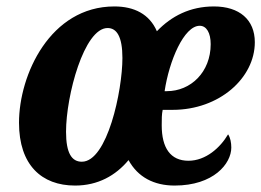

<svg xmlns="http://www.w3.org/2000/svg" viewBox="-20 -566 811 596"><path d="M213 10C284 10 339 -21 379 -69C408 -16 458 10 522 10C643 10 698 -58 698 -108C698 -123 695 -139 688 -149C664 -108 619 -67 565 -67C509 -67 482 -107 482 -177C482 -197 482 -211 485 -225H516C661 -225 771 -324 771 -435C771 -505 723 -546 644 -546C570 -546 512 -516 467 -469C444 -522 397 -546 335 -546C136 -546 39 -334 39 -185C39 -54 109 10 213 10ZM491 -283C505 -377 551 -486 600 -486C621 -486 634 -464 634 -429C634 -342 572 -283 498 -283ZM234 -64C203 -64 185 -90 185 -157C185 -269 241 -479 314 -479C342 -479 360 -453 360 -386C360 -284 313 -64 234 -64Z"/></svg>

Font: Noto Serif Condensed Extra
Style: Italic
Weight: 800
Width: 3
Italic angle: -12°
Designer: Monotype Design Team
Foundry: Monotype Imaging Inc.
Version: Version 1.901